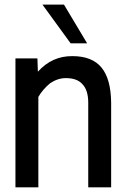

<svg xmlns="http://www.w3.org/2000/svg" viewBox="-20 -799 540 819"><path d="M45.9 -549.8H139.6L141.6 -493.2Q202.1 -560.5 289.1 -559.6Q373 -559.6 413.1 -510.7Q453.1 -461.9 454.1 -361.3V0H356.4V-360.4Q356.4 -415 331.1 -440.4Q308.6 -465.8 260.7 -465.8Q226.6 -465.8 194.3 -444.3Q163.1 -418.9 143.6 -385.7V0H45.9ZM351.6 -614.3 252.9 -779.3H161.1L281.2 -614.3Z"/></svg>

Font: RobotoJAA
Style: Medium
Weight: 500
Version: Version 2.05; 2016-11-05